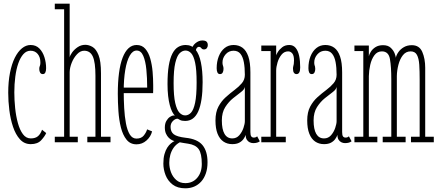

<svg xmlns="http://www.w3.org/2000/svg" viewBox="-20 -770 2375 1039"><path d="M146.5 10Q111.5 10 88 -16Q64.5 -42 50.5 -83.8Q36.5 -125.5 30.5 -174Q24.5 -222.5 24.5 -267.5Q24.5 -328 34 -376Q43.5 -424 60.2 -457.5Q77 -491 99 -508.8Q121 -526.5 145.5 -526.5Q174.5 -526.5 193 -507.8Q211.5 -489 220.5 -460.2Q229.5 -431.5 229.5 -401Q229.5 -386 225.2 -377.5Q221 -369 211.5 -369Q202 -369 197.2 -377Q192.5 -385 192.5 -396.5Q192.5 -404.5 194 -408.5Q195.5 -412.5 197 -417.5Q198.5 -422.5 198.5 -432.5Q198.5 -460.5 184 -478Q169.5 -495.5 145.5 -495.5Q123 -495.5 106.5 -477Q90 -458.5 79 -427Q68 -395.5 62.8 -355Q57.5 -314.5 57.5 -270Q57.5 -229 62 -185.2Q66.5 -141.5 76.8 -104.2Q87 -67 104 -44Q121 -21 146.5 -21Q171.5 -21 185.5 -33Q199.5 -45 207.5 -68L230 -50Q222.5 -32.5 203 -11.2Q183.5 10 146.5 10Z M276.5 0V-30H327V-720H276.5V-750H357V-459Q358.5 -469.5 370 -485.8Q381.5 -502 400.2 -514.8Q419 -527.5 441.5 -527.5Q461 -527.5 480.5 -516.2Q500 -505 513.2 -472Q526.5 -439 526.5 -373.5V-30H578V0H452.5V-30H496.5V-360Q496.5 -433 482.2 -464.2Q468 -495.5 435.5 -495.5Q414.5 -495.5 396.8 -476.5Q379 -457.5 368.2 -430.8Q357.5 -404 357 -380V-30H401V0Z M718.5 11Q685 11 664.8 -14.2Q644.5 -39.5 634.2 -80.2Q624 -121 620.8 -169Q617.5 -217 617.5 -262.5Q617.5 -325.5 624 -374.8Q630.5 -424 643.5 -457.8Q656.5 -491.5 675.5 -509Q694.5 -526.5 719.5 -526.5Q748.5 -526.5 766.2 -506Q784 -485.5 793.2 -452.8Q802.5 -420 805.8 -381.8Q809 -343.5 809 -308Q809 -297 809 -286.5Q809 -276 808.5 -266H643V-296H776.5Q776.5 -348 772 -393.8Q767.5 -439.5 755.2 -468Q743 -496.5 719.5 -496.5Q697.5 -496.5 681.8 -468.5Q666 -440.5 657.8 -391.2Q649.5 -342 649.5 -278Q649.5 -231.5 652 -185.8Q654.5 -140 661.5 -102.5Q668.5 -65 682.2 -42.5Q696 -20 718.5 -20Q745 -20 758.5 -37.2Q772 -54.5 776 -70L803 -59Q796 -30.5 772.8 -9.8Q749.5 11 718.5 11Z M983 249Q940.5 249 914.2 228.8Q888 208.5 876 177.8Q864 147 864 115.5Q864 85.5 870 64.2Q876 43 885.2 28.8Q894.5 14.5 905 6Q915.5 -2.5 924 -6.5Q919 -7.5 910.5 -11.8Q902 -16 893.2 -24.5Q884.5 -33 878.2 -46.8Q872 -60.5 872 -80Q872 -101 880.2 -115.5Q888.5 -130 899.8 -137.5Q911 -145 920 -145Q921.5 -145 923.8 -145Q926 -145 926.5 -144.5Q919 -151 911.8 -165.2Q904.5 -179.5 898.8 -201Q893 -222.5 889.8 -251Q886.5 -279.5 886.5 -314.5Q886.5 -374 893.2 -414.5Q900 -455 912.8 -479.8Q925.5 -504.5 943.8 -515.5Q962 -526.5 985 -526.5Q1018 -526.5 1038 -501.8Q1058 -477 1067.2 -432Q1076.5 -387 1076.5 -325.5Q1076.5 -272.5 1070.5 -233Q1064.5 -193.5 1052.8 -167.2Q1041 -141 1023.2 -128.2Q1005.5 -115.5 982 -115.5Q963.5 -115.5 954.2 -120.8Q945 -126 944 -126.5Q943.5 -127 942.5 -127.2Q941.5 -127.5 939.5 -127.5Q928 -127.5 915.5 -115Q903 -102.5 903 -83.5Q903 -57 920.2 -43.5Q937.5 -30 984 -24.5Q1048 -18 1075.5 15Q1103 48 1103 108Q1103 142 1094 168.2Q1085 194.5 1068.8 212.5Q1052.5 230.5 1030.8 239.8Q1009 249 983 249ZM983 221Q1023 221 1047.5 192Q1072 163 1072 117.5Q1072 61 1055.2 37.2Q1038.5 13.5 997.5 7.5Q987 6 978 4.5Q969 3 962.5 1.8Q956 0.5 953 0Q932 11.5 919.5 29.5Q907 47.5 901.5 68.5Q896 89.5 896 111Q896 136.5 905.2 161.8Q914.5 187 933.8 204Q953 221 983 221ZM982 -145.5Q999.5 -145.5 1013.5 -160.2Q1027.5 -175 1035.8 -213.8Q1044 -252.5 1044 -323.5Q1044 -393 1036 -430.2Q1028 -467.5 1014.5 -482Q1001 -496.5 984 -496.5Q967 -496.5 952.2 -482Q937.5 -467.5 928.5 -429.2Q919.5 -391 919.5 -320Q919.5 -250.5 928.2 -212.8Q937 -175 951.2 -160.2Q965.5 -145.5 982 -145.5ZM1016.5 -498Q1020 -522 1038 -536.5Q1056 -551 1074.5 -551Q1091 -551 1097.8 -544.5Q1104.5 -538 1104.5 -525.5Q1104.5 -516 1099 -509.2Q1093.5 -502.5 1083.5 -502.5Q1076.5 -502.5 1072.8 -506Q1069 -509.5 1066 -513Q1063 -516.5 1056.5 -516.5Q1049.5 -516.5 1044.8 -510.2Q1040 -504 1040 -495.5Z M1237 10Q1209.5 10 1189 -4Q1168.5 -18 1157.2 -46.5Q1146 -75 1146 -118Q1146 -163 1162 -193Q1178 -223 1201.8 -244.2Q1225.5 -265.5 1249.2 -283.2Q1273 -301 1289 -320Q1305 -339 1305 -365.5Q1305 -404.5 1299.5 -433.8Q1294 -463 1280.8 -479.2Q1267.5 -495.5 1244 -495.5Q1218 -495.5 1201 -476Q1184 -456.5 1184 -432.5Q1184 -423 1185.5 -418.2Q1187 -413.5 1188.2 -409.2Q1189.5 -405 1189.5 -397Q1189.5 -385.5 1185 -377.2Q1180.5 -369 1170.5 -369Q1161 -369 1156.8 -377.5Q1152.5 -386 1152.5 -401Q1152.5 -436.5 1163.8 -465Q1175 -493.5 1195.5 -510Q1216 -526.5 1244 -526.5Q1272 -526.5 1292.2 -511.8Q1312.5 -497 1323.8 -464.5Q1335 -432 1335 -378V-55.5Q1335 -38 1339.8 -31.8Q1344.5 -25.5 1353.5 -25.5Q1360.5 -25.5 1365 -27.8Q1369.5 -30 1371.5 -32.5L1386 -5.5Q1381 -1 1371.5 1.8Q1362 4.5 1350.5 4.5Q1340.5 4.5 1331 0Q1321.5 -4.5 1315.5 -14.2Q1309.5 -24 1309.5 -40Q1306 -29.5 1297.8 -17.8Q1289.5 -6 1274.8 2Q1260 10 1237 10ZM1237 -21Q1260 -21 1275 -38.2Q1290 -55.5 1297.5 -77.8Q1305 -100 1305 -114.5V-301Q1304 -287 1285 -272.5Q1266 -258 1241.8 -238.8Q1217.5 -219.5 1199 -190.5Q1180.5 -161.5 1180.5 -118Q1180.5 -70.5 1194.8 -45.8Q1209 -21 1237 -21Z M1394 0V-30H1444.5V-493.5H1394V-523.5H1474.5V-470Q1475 -474.5 1483.2 -488.2Q1491.5 -502 1507 -514.2Q1522.5 -526.5 1545.5 -526.5Q1567 -526.5 1580 -510.8Q1593 -495 1598.8 -467.8Q1604.5 -440.5 1604.5 -405.5Q1604.5 -387 1599.5 -378Q1594.5 -369 1584.5 -369Q1576 -369 1570.8 -376Q1565.5 -383 1565.5 -398Q1565.5 -406 1567 -411.2Q1568.5 -416.5 1569.8 -423.8Q1571 -431 1571 -443.5Q1571 -469.5 1561.8 -480.8Q1552.5 -492 1539.5 -492Q1518 -492 1503.5 -474.2Q1489 -456.5 1481.8 -432Q1474.5 -407.5 1474.5 -387.5V-30H1526.5V0Z M1733.5 10Q1706 10 1685.5 -4Q1665 -18 1653.8 -46.5Q1642.5 -75 1642.5 -118Q1642.5 -163 1658.5 -193Q1674.5 -223 1698.2 -244.2Q1722 -265.5 1745.8 -283.2Q1769.5 -301 1785.5 -320Q1801.5 -339 1801.5 -365.5Q1801.5 -404.5 1796 -433.8Q1790.5 -463 1777.2 -479.2Q1764 -495.5 1740.5 -495.5Q1714.5 -495.5 1697.5 -476Q1680.5 -456.5 1680.5 -432.5Q1680.5 -423 1682 -418.2Q1683.5 -413.5 1684.8 -409.2Q1686 -405 1686 -397Q1686 -385.5 1681.5 -377.2Q1677 -369 1667 -369Q1657.5 -369 1653.2 -377.5Q1649 -386 1649 -401Q1649 -436.5 1660.2 -465Q1671.5 -493.5 1692 -510Q1712.5 -526.5 1740.5 -526.5Q1768.5 -526.5 1788.8 -511.8Q1809 -497 1820.2 -464.5Q1831.5 -432 1831.5 -378V-55.5Q1831.5 -38 1836.2 -31.8Q1841 -25.5 1850 -25.5Q1857 -25.5 1861.5 -27.8Q1866 -30 1868 -32.5L1882.5 -5.5Q1877.5 -1 1868 1.8Q1858.5 4.5 1847 4.5Q1837 4.5 1827.5 0Q1818 -4.5 1812 -14.2Q1806 -24 1806 -40Q1802.5 -29.5 1794.2 -17.8Q1786 -6 1771.2 2Q1756.5 10 1733.5 10ZM1733.5 -21Q1756.5 -21 1771.5 -38.2Q1786.5 -55.5 1794 -77.8Q1801.5 -100 1801.5 -114.5V-301Q1800.5 -287 1781.5 -272.5Q1762.5 -258 1738.2 -238.8Q1714 -219.5 1695.5 -190.5Q1677 -161.5 1677 -118Q1677 -70.5 1691.2 -45.8Q1705.5 -21 1733.5 -21Z M1898 0V-30H1946V-493.5H1898V-523.5H1976V-465.5Q1978 -476 1986.8 -490.2Q1995.5 -504.5 2012 -515Q2028.5 -525.5 2053 -525.5Q2080 -525.5 2095 -511Q2110 -496.5 2116 -480Q2122 -463.5 2122 -457.5Q2125 -472.5 2136 -488.2Q2147 -504 2165.5 -514.8Q2184 -525.5 2208.5 -525.5Q2249.5 -525.5 2265.2 -489Q2281 -452.5 2281 -403.5V-30H2327.5V0H2204V-30H2251V-340Q2251 -385.5 2248.8 -419.8Q2246.5 -454 2236.2 -473Q2226 -492 2202 -492Q2176.5 -492 2160.2 -471.2Q2144 -450.5 2136 -419.5Q2128 -388.5 2127.5 -358V-30H2175V0H2051V-30H2097.5V-340Q2097.5 -408.5 2090.2 -450.2Q2083 -492 2046.5 -492Q2021.5 -492 2006 -471Q1990.5 -450 1983.5 -419Q1976.5 -388 1976 -358V-30H2022V0Z"/></svg>

Font: Imbue Thin
Style: Regular
Weight: 100
Designer: Tyler Finck
Foundry: Etcetera Type Company
Version: Version 1.102